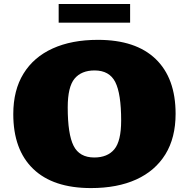

<svg xmlns="http://www.w3.org/2000/svg" viewBox="-20 -920 938 954"><path d="M466.5 -722Q654.5 -722 753.5 -626.8Q852.5 -531.5 852.5 -354.5Q852.5 -235.5 801.8 -153.2Q751 -71 657 -28.2Q563 14.5 432 14.5Q244 14.5 145 -80.8Q46 -176 46 -353Q46 -472 96.8 -554.2Q147.5 -636.5 241.8 -679.2Q336 -722 466.5 -722ZM448.5 -137.5Q514 -137.5 548 -178.2Q582 -219 582 -321Q582 -454.5 552.8 -512.2Q523.5 -570 450 -570Q384.5 -570 350.5 -529.2Q316.5 -488.5 316.5 -386.5Q316.5 -253 345.8 -195.2Q375 -137.5 448.5 -137.5ZM271.5 -807.5V-900H626.5V-807.5Z"/></svg>

Font: Newsreader Caption ExtraBold
Style: Regular
Weight: 800
Designer: Hugues Gentile
Foundry: Production Type
Version: Version 1.001